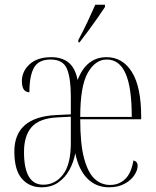

<svg xmlns="http://www.w3.org/2000/svg" viewBox="-20 -786 662 816"><path d="M156 10Q105 10 73 -26.5Q41 -63 41 -142Q41 -288 218 -297L281 -300V-376Q281 -454 264.5 -493.5Q248 -533 195 -533Q144 -533 124.5 -498.5Q105 -464 105 -394Q73 -394 73 -441Q73 -483 106 -513Q139 -543 198 -543Q242 -543 270.5 -521Q299 -499 310 -446Q347 -543 433 -543Q501 -543 540.5 -480Q580 -417 580 -290V-279H321Q321 -173 337.5 -112.5Q354 -52 382 -26Q410 0 448 0Q486 0 512 -25Q538 -50 547 -104Q558 -101 561.5 -95Q565 -89 565 -82Q565 -63 551 -41.5Q537 -20 509.5 -5Q482 10 443 10Q388 10 351 -27.5Q314 -65 300 -135Q293 -97 275 -64Q257 -31 227.5 -10.5Q198 10 156 10ZM540 -289Q540 -415 513.5 -474Q487 -533 434 -533Q385 -533 353 -476.5Q321 -420 321 -289ZM164 -1Q215 -1 248.5 -45Q282 -89 281 -184V-290L223 -287Q147 -283 114.5 -246Q82 -209 82 -140Q82 -1 164 -1ZM313 -616Q336 -659 353 -695.5Q370 -732 385 -766H426V-756Q415 -739 396.5 -712.5Q378 -686 357 -657.5Q336 -629 318 -606H313Z"/></svg>

Font: Noto Serif Display ExtraCondensed ExtraLight
Style: Regular
Weight: 200
Width: 2
Designer: Monotype Design Team
Foundry: Monotype Imaging Inc.
Version: Version 2.009